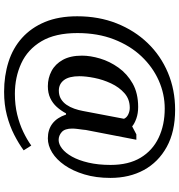

<svg xmlns="http://www.w3.org/2000/svg" viewBox="12 -766 896 961"><g transform="rotate(90 460.5 -286.0)"><path d="M440 142Q360 142 290.5 120Q221 98 170 52Q119 6 90.5 -62.5Q62 -131 62 -224Q62 -332 97.5 -421.5Q133 -511 196 -576.5Q259 -642 344.5 -678Q430 -714 530 -714Q640 -714 716 -672Q792 -630 831.5 -557.5Q871 -485 871 -390Q871 -318 853.5 -260Q836 -202 807.5 -161Q779 -120 744 -98.5Q709 -77 673 -77Q629 -77 599 -100Q569 -123 554 -168H548Q534 -142 515.5 -121.5Q497 -101 471.5 -89Q446 -77 412 -77Q371 -77 336 -95.5Q301 -114 280 -152Q259 -190 259 -248Q259 -290 273.5 -338.5Q288 -387 319 -430.5Q350 -474 398.5 -501.5Q447 -529 516 -529Q548 -529 573.5 -520Q599 -511 613 -499L653 -520H680L631 -267Q631 -264 629.5 -252.5Q628 -241 626 -226Q624 -211 624 -199Q624 -162 641.5 -146.5Q659 -131 681 -131Q702 -131 724 -148Q746 -165 764.5 -198Q783 -231 794.5 -280Q806 -329 806 -391Q806 -481 770 -541Q734 -601 670 -631.5Q606 -662 524 -662Q451 -662 383.5 -632Q316 -602 262.5 -545.5Q209 -489 177.5 -408Q146 -327 146 -225Q146 -114 187 -45Q228 24 297.5 56Q367 88 450 88Q506 88 553.5 76.5Q601 65 640.5 46Q680 27 709 6L733 44Q699 69 655 91.5Q611 114 557.5 128Q504 142 440 142ZM434 -132Q458 -132 475.5 -142.5Q493 -153 505 -170.5Q517 -188 524.5 -209.5Q532 -231 536 -253L575 -458Q569 -472 553 -479.5Q537 -487 520 -487Q477 -487 447 -460.5Q417 -434 398 -393.5Q379 -353 370.5 -310Q362 -267 362 -235Q362 -183 381.5 -157.5Q401 -132 434 -132Z"/></g></svg>

Font: Noto Rashi Hebrew Medium
Style: Regular
Weight: 500
Version: Version 1.006